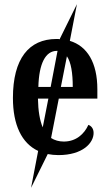

<svg xmlns="http://www.w3.org/2000/svg" viewBox="-20 -734 525 921"><path d="M260 10C378 10 429 -49 429 -96C429 -117 418 -130 404 -135C384 -91 345 -55 286 -55C263 -55 242 -61 225 -72L262 -261H447V-306C447 -434 398 -513 315 -538L349 -714L268 -550L267 -546C262 -547 257 -547 251 -547C118 -547 42 -452 42 -264C42 -135 84 -47 163 -10L129 167L209 5C225 8 242 10 260 10ZM164 -317C167 -429 198 -490 253 -490H256L223 -317ZM329 -317H272L301 -464C321 -435 329 -383 329 -317ZM162 -261H212L185 -123C171 -156 163 -202 162 -261Z"/></svg>

Font: Noto Serif Condensed Semi
Style: Regular
Weight: 600
Width: 3
Designer: Monotype Design Team
Foundry: Monotype Imaging Inc.
Version: Version 1.002